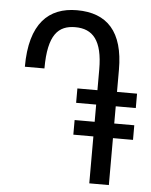

<svg xmlns="http://www.w3.org/2000/svg" viewBox="-52 -768 638 811"><g transform="rotate(5 267.0 -362.0)"><path d="M272 -261V-199H357V0H440V-199H525V-261H440V-334H525V-395H440V-489C440 -650 370 -724 242 -724C122 -724 43 -651 43 -467H126C126 -612 170 -652 241 -652C315 -652 357 -606 357 -483V-395H272V-334H357V-261Z"/></g></svg>

Font: Noto Sans Armenian ExtraCondensed
Style: Regular
Weight: 400
Width: 2
Designer: Monotype Design Team
Foundry: Monotype Imaging Inc.
Version: Version 2.008